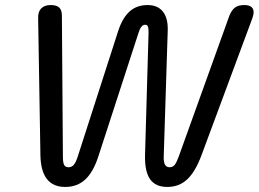

<svg xmlns="http://www.w3.org/2000/svg" viewBox="-20 -730 1024 760"><path d="M140 -114 131 -658Q130 -683 143 -696.5Q156 -710 181 -710Q204 -710 214.5 -700Q225 -690 225 -668L229 -109Q229 -86 234 -77Q239 -68 251 -68Q264 -68 272 -77.5Q280 -87 287 -108L449 -611Q466 -661 494 -685.5Q522 -710 564 -710Q604 -710 624.5 -684.5Q645 -659 644 -611L628 -108Q627 -68 651 -68Q664 -68 671.5 -77.5Q679 -87 687 -109L888 -668Q897 -690 910 -700Q923 -710 947 -710Q984 -710 984 -681Q984 -673 979 -658L777 -114Q753 -50 721 -20Q689 10 642 10Q596 10 574.5 -20Q553 -50 554 -113L568 -599V-606Q568 -620 565 -626Q562 -632 554 -632Q538 -632 528 -599L370 -113Q350 -50 318 -20Q286 10 238 10Q143 10 140 -114Z"/></svg>

Font: Kodchasan Medium
Style: Italic
Weight: 500
Italic angle: -10°
Version: Version 1.000; ttfautohint (v1.6)